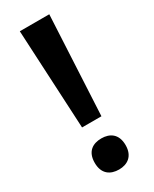

<svg xmlns="http://www.w3.org/2000/svg" viewBox="-190 -763 661 824"><g transform="rotate(-30 140.0 -350.5)"><path d="M188 -223 213 -714H67L92 -223ZM63 -64C63 -9 97 13 140 13C181 13 216 -9 216 -64C216 -120 181 -141 140 -141C97 -141 63 -120 63 -64Z"/></g></svg>

Font: Noto Sans Arabic UI SmBd
Style: Regular
Weight: 600
Designer: Monotype Design Team, Nadine Chahine and Nizar Qandah
Foundry: Monotype Imaging Inc.
Version: Version 2.010